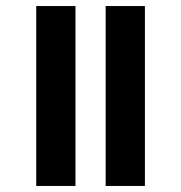

<svg xmlns="http://www.w3.org/2000/svg" viewBox="-20 -616 600 636"><path d="M100 0ZM230 -596V0H100V-596ZM460 -596V0H330V-596Z"/></svg>

Font: Sumana
Style: Bold
Weight: 700
Designer: Cyreal, Alexei Vanyashin (Devanagari), Olga Karpushina (Latin)
Foundry: Cyreal
Version: Version 1.015;PS 001.015;hotconv 1.0.70;makeotf.lib2.5.58329